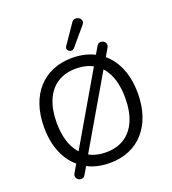

<svg xmlns="http://www.w3.org/2000/svg" viewBox="-171 -1073 1110 1242"><g transform="rotate(-20 383.5 -452.0)"><path d="M383.5 8.9Q285.2 8.9 212.6 -35.5Q140.1 -80 100.5 -161.2Q60.9 -242.5 60.9 -353Q60.9 -436.5 83.3 -503Q105.7 -569.5 147.8 -616.5Q189.9 -663.5 249.5 -688.7Q309.1 -713.9 383.5 -713.9Q482.7 -713.9 555.3 -670Q627.9 -626 667.2 -545.3Q706.6 -464.5 706.6 -354Q706.6 -270.5 683.9 -203.5Q661.2 -136.5 619.1 -89Q577 -41.5 517.4 -16.3Q457.8 8.9 383.5 8.9ZM383.5 -64.5Q458.5 -64.5 511.2 -98.5Q563.8 -132.4 591.8 -197.1Q619.7 -261.8 619.7 -353Q619.7 -490 558.3 -565.2Q496.8 -640.5 383.5 -640.5Q309.4 -640.5 256.5 -606.8Q203.6 -573 175.7 -508.6Q147.7 -444.1 147.7 -353Q147.7 -217 209.7 -140.8Q271.6 -64.5 383.5 -64.5ZM201 25.8Q194.2 37.5 184.5 40.9Q174.7 44.3 164.8 41.7Q154.8 39 147.7 31.7Q140.7 24.4 139.2 13.7Q137.8 3 145.1 -9.2L186.3 -78.9L210.2 -118.8L505.5 -625.4L524.6 -659.7L566.4 -730.8Q573.2 -742.5 582.7 -745.9Q592.2 -749.3 602.5 -746.7Q612.7 -744 619.7 -736.9Q626.8 -729.9 628.2 -719.2Q629.7 -708.4 622.4 -696.3L581.1 -626.1L557.3 -586.2L261.9 -80L242.8 -45.8ZM418.1 -769.4Q409.8 -760.1 399.5 -759.4Q389.3 -758.6 381.2 -764.2Q373.2 -769.8 370.7 -779Q368.3 -788.3 375.2 -798.6L464.3 -928.5Q472.7 -941.2 483.9 -944.2Q495.2 -947.2 505.9 -943.5Q516.7 -939.9 523.5 -931.8Q530.4 -923.8 530.9 -913.2Q531.3 -902.7 522 -891.9Z"/></g></svg>

Font: Nunito ExtraLight
Style: Regular
Weight: 200
Designer: Vernon Adams
Foundry: Vernon Adams
Version: Version 3.602